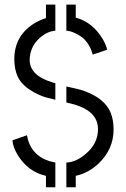

<svg xmlns="http://www.w3.org/2000/svg" viewBox="-20 -752 538 818"><path d="M33.2 -154.3 94.7 -175.8Q109.4 -91.8 190.4 -65.4Q215.8 -59.6 215.8 -59.6V45.9H175.8V-2.9Q100.6 -19.5 56.6 -89.8Q34.2 -126 33.2 -154.3ZM41 -500Q41 -602.5 130.9 -655.3Q153.3 -668 175.8 -674.8V-732.4H215.8V-621.1Q180.7 -619.1 146.5 -587.9Q107.4 -550.8 106.4 -497.1Q106.4 -430.7 202.1 -401.4Q209 -399.4 215.8 -397.5V-327.1Q173.8 -336.9 161.1 -341.8Q80.1 -374 55.7 -424.8Q41 -457 41 -500ZM262.7 45.9V-59.6Q304.7 -60.5 347.7 -98.6Q397.5 -141.6 397.5 -202.1Q397.5 -276.4 297.9 -306.6Q282.2 -310.5 262.7 -315.4V-383.8Q317.4 -372.1 338.9 -364.3Q425.8 -333 451.2 -272.5Q463.9 -241.2 463.9 -200.2Q463.9 -116.2 399.4 -54.7Q356.4 -14.6 302.7 -2.9V45.9ZM262.7 -621.1V-732.4H302.7V-676.8Q374 -658.2 418 -585Q432.6 -559.6 436.5 -540L375 -519.5Q368.2 -545.9 354 -566.4Q339.8 -586.9 324.7 -596.7Q309.6 -606.4 295.4 -612.8Q281.2 -619.1 271.5 -620.1Z"/></svg>

Font: Post No Bills Colombo Medium
Style: Regular
Weight: 500
Designer: Kosala Senevirathne, Siva Puranthara, Lasantha Premarathna, Tharique Azeez
Foundry: Mooniak
Version: Version 1.220 ; ttfautohint (v1.6)